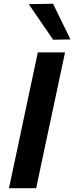

<svg xmlns="http://www.w3.org/2000/svg" viewBox="-20 -988 390 1008"><path d="M27 0Q39.5 -58 51 -112Q62.5 -166 77 -234L127.5 -473Q142.5 -542.5 154.2 -598.2Q166 -654 178.5 -713H321.5Q309 -654 297 -598Q285 -542 270.5 -473L219.5 -234Q205 -166 193.5 -112Q182 -58 170 0ZM259 -779.5Q228 -824.5 196 -871.2Q164 -918 131 -966L258.5 -968.5Q281.5 -921.5 304.2 -874.5Q327 -827.5 350 -781Z"/></svg>

Font: Commissioner SemiBold
Style: Italic
Weight: 600
Italic angle: -12°
Designer: Kostas Bartsokas
Foundry: Kostas Bartsokas
Version: Version 1.000; ttfautohint (v1.8.3)